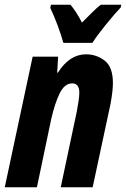

<svg xmlns="http://www.w3.org/2000/svg" viewBox="-30 -786 529 806"><path d="M358 -606Q375 -634 414 -682Q453 -730 477 -755L479 -766H393Q377 -754 357.5 -734.5Q338 -715 314 -691Q302 -715 289.5 -734Q277 -753 266 -766H184L181 -753Q196 -722 212 -679Q228 -636 236 -606ZM125 0 185 -286Q200 -352 220.5 -394Q241 -436 273 -436Q303 -436 303 -397Q303 -382 299.5 -360Q296 -338 292 -316L225 0H359L434 -350Q444 -405 444 -437Q444 -505 409.5 -531.5Q375 -558 331 -558Q262 -558 213 -481H210L214 -548H107L-10 0Z"/></svg>

Font: Noto Sans UI Condensed ExtraBold
Style: Italic
Weight: 800
Width: 3
Designer: Monotype Design Team
Foundry: Monotype Imaging Inc.
Version: 1.001